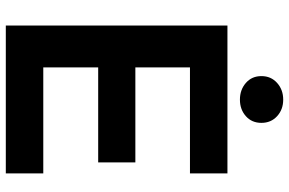

<svg xmlns="http://www.w3.org/2000/svg" viewBox="-187 -808 995 661"><g transform="rotate(90 310.5 -477.5)"><path d="M577 0H68V-763H577V-634H212V-446H539V-318H212V-129H577ZM242 -880Q242 -913 265.5 -934Q289 -955 323 -955Q357 -955 380 -934Q403 -913 403 -880Q403 -847 380 -826.5Q357 -806 323 -806Q289 -806 265.5 -826.5Q242 -847 242 -880Z"/></g></svg>

Font: Open Sauce Sans
Style: Bold
Weight: 700
Designer: Alfredo Marco Pradil
Foundry: Creative Sauce Fz LLC
Version: Version 1.477